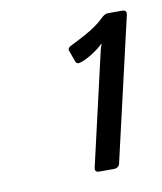

<svg xmlns="http://www.w3.org/2000/svg" viewBox="-53 -758 384 454"><g transform="rotate(-10 139.5 -530.5)"><path d="M129.4 -641.6Q127 -648.4 137.7 -653.3Q150.4 -659.2 176 -673.3Q201.7 -687.5 218.3 -703.6Q227.5 -712.9 234.4 -712.9H269.5Q281.2 -712.9 278.8 -701.7L199.7 -358.9Q197.3 -347.7 185.1 -347.7H149.9Q138.7 -347.7 141.1 -358.9L203.1 -628.4Q204.6 -635.7 208 -643.6H206.5Q196.3 -633.8 181.4 -624.3Q166.5 -614.7 152.8 -609.9Q142.1 -606 139.2 -614.3Z"/></g></svg>

Font: Istok Web
Style: BoldItalic
Weight: 700
Italic angle: -13°
Designer: Andrey V. Panov
Foundry: Andrey V. Panov
Version: Version 1.0.2g